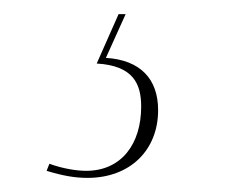

<svg xmlns="http://www.w3.org/2000/svg" viewBox="-20 -29 324 272"><path d="M104 223C164 223 204 184 204 127C204 83 179 56 130 53L158 -9H148L117 61C169 64 180 90 180 122C180 175 152 213 102 213C89 213 69 210 50 203L46 213C69 220 86 223 104 223Z"/></svg>

Font: Noto Serif Display Condensed Thin
Style: Italic
Weight: 100
Width: 3
Italic angle: -12°
Designer: Monotype Design Team
Foundry: Monotype Imaging Inc.
Version: Version 2.009